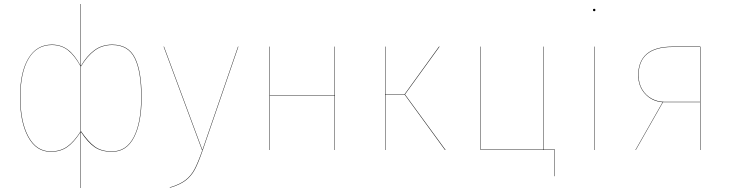

<svg xmlns="http://www.w3.org/2000/svg" viewBox="-20 -750 3647 960"><path d="M688 -264Q688 -137 650.5 -64Q613 9 540 9Q487 9 453 -14.5Q419 -38 385 -90V190H383V-90Q349 -37 315 -14Q281 9 234 9Q161 9 120.5 -65.5Q80 -140 80 -264Q80 -388 121.5 -457.5Q163 -527 239 -527Q286 -527 320 -501Q354 -475 383 -421V-730H385V-421Q414 -471 452 -499Q490 -527 541 -527Q622 -527 655 -460.5Q688 -394 688 -264ZM383 -93V-418Q353 -473 319.5 -499Q286 -525 239 -525Q163 -525 122.5 -456Q82 -387 82 -264Q82 -141 122 -67Q162 7 234 7Q281 7 315 -16.5Q349 -40 383 -93ZM686 -264Q686 -393 653.5 -459Q621 -525 541 -525Q491 -525 453.5 -497.5Q416 -470 385 -418V-94Q421 -41 454 -17Q487 7 540 7Q612 7 649 -65Q686 -137 686 -264Z M800 -517 992 0H990L798 -517ZM1172 -517 994 0Q972 64 954.5 97Q937 130 908.5 152Q880 174 829 189V187Q879 172 907 150.5Q935 129 952.5 96Q970 63 992 0L1170 -517Z M1653 -271H1329V0H1327V-517H1329V-273H1653V-517H1655V0H1653Z M2005 -278 2208 0H2205L2003 -277H1907V0H1905V-517H1907V-279H2003L2175 -517H2178Z M2755 -2V131H2753V0H2383V-517H2385V-2H2698V-517H2700V-2Z M2952 0H2950V-517H2952ZM2957 -700Q2957 -694 2951 -694Q2945 -694 2945 -700Q2945 -706 2951 -706Q2957 -706 2957 -700Z M3482 -517V0H3480V-239H3295L3159 0H3157L3293 -239Q3240 -243 3205.5 -280.5Q3171 -318 3171 -374Q3171 -444 3213.5 -480.5Q3256 -517 3343 -517ZM3480 -241V-515H3343Q3173 -515 3173 -374Q3173 -333 3191 -303Q3209 -273 3238.5 -257Q3268 -241 3301 -241Z"/></svg>

Font: FiraGO Two
Style: Regular
Weight: 100
Designer: bBox Type
Foundry: bBox Type GmbH
Version: Version 1.001